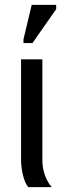

<svg xmlns="http://www.w3.org/2000/svg" viewBox="-20 -773 262 793"><path d="M97 0Q83 -16 75 -49Q67 -82 67 -115V-528H155V-111Q155 -79 165.5 -49.5Q176 -20 194 0ZM77 -595V-611L111 -753H212V-735L114 -595Z"/></svg>

Font: Libra Sans
Style: Regular
Weight: 400
Foundry: Context Ltd
Version: Version 1.000; ttfautohint (v1.3)